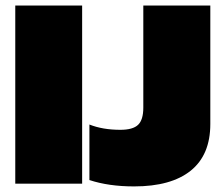

<svg xmlns="http://www.w3.org/2000/svg" viewBox="-20 -664 810 694"><path d="M35.2 0V-644H276.9V0ZM464.8 9.8Q372.6 9.8 303.2 -13.2V-213.9Q351.1 -194.8 415 -194.8Q460.4 -194.8 479.2 -212.9Q498 -231 498 -274.9V-644H740.2V-215.8Q740.2 -104 669.4 -47.1Q598.6 9.8 464.8 9.8Z"/></svg>

Font: Kanit Black
Style: Regular
Weight: 900
Designer: Katatrad Team
Foundry: CadsonDemak
Version: Version 1.000;PS 001.000;hotconv 1.0.88;makeotf.lib2.5.64775